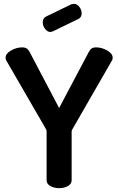

<svg xmlns="http://www.w3.org/2000/svg" viewBox="-20 -977 614 997"><path d="M219 -306 12 -664Q9 -672 9 -677Q9 -699 37.5 -715Q66 -731 95 -731Q110 -731 119 -725Q128 -719 135 -705L287 -416L440 -705Q447 -719 455.5 -725Q464 -731 479 -731Q508 -731 536.5 -715Q565 -699 565 -677Q565 -669 562 -664L356 -306Q352 -300 352 -293V-41Q352 -22 333 -11Q314 0 287 0Q261 0 241.5 -11Q222 -22 222 -41V-293Q222 -302 219 -306ZM242 -811Q226 -811 214 -827Q202 -843 202 -860Q202 -883 219 -891L351 -955Q361 -957 364 -957Q380 -957 392 -941.5Q404 -926 404 -908Q404 -886 386 -878L256 -815Q246 -811 242 -811Z"/></svg>

Font: Dosis
Style: Regular
Weight: 400
Designer: Edgar Tolentino, Pablo Impallari, Igino Marini
Foundry: Edgar Tolentino, Pablo Impallari, Igino Marini
Version: Version 1.007;Glyphs 3.1.1 (3134)